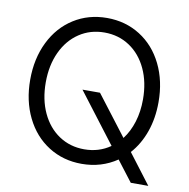

<svg xmlns="http://www.w3.org/2000/svg" viewBox="-85 -800 936 949"><g transform="rotate(10 383.0 -325.0)"><path d="M377 16Q284 16 210.5 -30.5Q137 -77 96 -160.5Q55 -244 55 -350Q55 -456 96 -539.5Q137 -623 210.5 -669.5Q284 -716 377 -716Q470 -716 543.5 -669.5Q617 -623 658 -539.5Q699 -456 699 -350Q699 -269 675 -201Q651 -133 607 -84L721 66H633L554 -37Q476 16 377 16ZM377 -57Q451 -57 508 -97L318 -346H406L559 -146Q589 -185 605 -237Q621 -289 621 -350Q621 -436 590 -502.5Q559 -569 503.5 -606Q448 -643 377 -643Q306 -643 250.5 -606Q195 -569 164 -502.5Q133 -436 133 -350Q133 -264 164 -197.5Q195 -131 250.5 -94Q306 -57 377 -57Z"/></g></svg>

Font: MedMera Sans
Style: Regular
Weight: 400
Designer: Kasper Nordkvist
Foundry: UNCUT.wtf
Version: Version 1.300